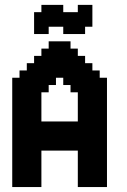

<svg xmlns="http://www.w3.org/2000/svg" viewBox="-20 -755 511 775"><path d="M29.4 -29.4H58.8V0H29.4ZM58.8 -29.4H88.2V0H58.8ZM88.2 -29.4H117.6V0H88.2ZM117.6 -29.4H147.1V0H117.6ZM117.6 -58.8H147.1V-29.4H117.6ZM117.6 -88.2H147.1V-58.8H117.6ZM117.6 -117.6H147.1V-88.2H117.6ZM117.6 -147.1H147.1V-117.6H117.6ZM88.2 -147.1H117.6V-117.6H88.2ZM58.8 -147.1H88.2V-117.6H58.8ZM58.8 -117.6H88.2V-88.2H58.8ZM58.8 -88.2H88.2V-58.8H58.8ZM29.4 -88.2H58.8V-58.8H29.4ZM29.4 -58.8H58.8V-29.4H29.4ZM58.8 -58.8H88.2V-29.4H58.8ZM88.2 -58.8H117.6V-29.4H88.2ZM88.2 -88.2H117.6V-58.8H88.2ZM88.2 -117.6H117.6V-88.2H88.2ZM29.4 -117.6H58.8V-88.2H29.4ZM29.4 -147.1H58.8V-117.6H29.4ZM29.4 -176.5H58.8V-147.1H29.4ZM29.4 -205.9H58.8V-176.5H29.4ZM29.4 -235.3H58.8V-205.9H29.4ZM29.4 -264.7H58.8V-235.3H29.4ZM29.4 -294.1H58.8V-264.7H29.4ZM29.4 -323.5H58.8V-294.1H29.4ZM29.4 -352.9H58.8V-323.5H29.4ZM29.4 -382.4H58.8V-352.9H29.4ZM29.4 -411.8H58.8V-382.4H29.4ZM58.8 -411.8H88.2V-382.4H58.8ZM88.2 -411.8H117.6V-382.4H88.2ZM88.2 -382.4H117.6V-352.9H88.2ZM117.6 -382.4H147.1V-352.9H117.6ZM117.6 -352.9H147.1V-323.5H117.6ZM117.6 -323.5H147.1V-294.1H117.6ZM117.6 -294.1H147.1V-264.7H117.6ZM117.6 -235.3H147.1V-205.9H117.6ZM117.6 -205.9H147.1V-176.5H117.6ZM117.6 -176.5H147.1V-147.1H117.6ZM88.2 -176.5H117.6V-147.1H88.2ZM88.2 -205.9H117.6V-176.5H88.2ZM88.2 -235.3H117.6V-205.9H88.2ZM88.2 -264.7H117.6V-235.3H88.2ZM88.2 -294.1H117.6V-264.7H88.2ZM88.2 -323.5H117.6V-294.1H88.2ZM88.2 -352.9H117.6V-323.5H88.2ZM58.8 -352.9H88.2V-323.5H58.8ZM58.8 -382.4H88.2V-352.9H58.8ZM58.8 -323.5H88.2V-294.1H58.8ZM58.8 -294.1H88.2V-264.7H58.8ZM58.8 -235.3H88.2V-205.9H58.8ZM58.8 -205.9H88.2V-176.5H58.8ZM58.8 -176.5H88.2V-147.1H58.8ZM58.8 -264.7H88.2V-235.3H58.8ZM117.6 -264.7H147.1V-235.3H117.6ZM147.1 -264.7H176.5V-235.3H147.1ZM205.9 -264.7H235.3V-235.3H205.9ZM235.3 -264.7H264.7V-235.3H235.3ZM264.7 -264.7H294.1V-235.3H264.7ZM294.1 -264.7H323.5V-235.3H294.1ZM323.5 -264.7H352.9V-235.3H323.5ZM352.9 -264.7H382.4V-235.3H352.9ZM352.9 -235.3H382.4V-205.9H352.9ZM352.9 -205.9H382.4V-176.5H352.9ZM352.9 -176.5H382.4V-147.1H352.9ZM323.5 -176.5H352.9V-147.1H323.5ZM294.1 -176.5H323.5V-147.1H294.1ZM264.7 -176.5H294.1V-147.1H264.7ZM235.3 -176.5H264.7V-147.1H235.3ZM205.9 -205.9H235.3V-176.5H205.9ZM176.5 -205.9H205.9V-176.5H176.5ZM147.1 -205.9H176.5V-176.5H147.1ZM147.1 -235.3H176.5V-205.9H147.1ZM176.5 -264.7H205.9V-235.3H176.5ZM176.5 -235.3H205.9V-205.9H176.5ZM147.1 -176.5H176.5V-147.1H147.1ZM176.5 -176.5H205.9V-147.1H176.5ZM205.9 -176.5H235.3V-147.1H205.9ZM264.7 -205.9H294.1V-176.5H264.7ZM264.7 -235.3H294.1V-205.9H264.7ZM235.3 -235.3H264.7V-205.9H235.3ZM205.9 -235.3H235.3V-205.9H205.9ZM235.3 -205.9H264.7V-176.5H235.3ZM294.1 -235.3H323.5V-205.9H294.1ZM323.5 -235.3H352.9V-205.9H323.5ZM323.5 -205.9H352.9V-176.5H323.5ZM294.1 -205.9H323.5V-176.5H294.1ZM323.5 -147.1H352.9V-117.6H323.5ZM323.5 -117.6H352.9V-88.2H323.5ZM323.5 -88.2H352.9V-58.8H323.5ZM323.5 -58.8H352.9V-29.4H323.5ZM352.9 -58.8H382.4V-29.4H352.9ZM352.9 -29.4H382.4V0H352.9ZM382.4 -29.4H411.8V0H382.4ZM323.5 -29.4H352.9V0H323.5ZM382.4 -205.9H411.8V-176.5H382.4ZM382.4 -235.3H411.8V-205.9H382.4ZM382.4 -264.7H411.8V-235.3H382.4ZM382.4 -294.1H411.8V-264.7H382.4ZM382.4 -411.8H411.8V-382.4H382.4ZM382.4 -382.4H411.8V-352.9H382.4ZM352.9 -382.4H382.4V-352.9H352.9ZM352.9 -352.9H382.4V-323.5H352.9ZM352.9 -323.5H382.4V-294.1H352.9ZM352.9 -294.1H382.4V-264.7H352.9ZM382.4 -323.5H411.8V-294.1H382.4ZM382.4 -352.9H411.8V-323.5H382.4ZM323.5 -382.4H352.9V-352.9H323.5ZM323.5 -352.9H352.9V-323.5H323.5ZM323.5 -323.5H352.9V-294.1H323.5ZM323.5 -294.1H352.9V-264.7H323.5ZM352.9 -147.1H382.4V-117.6H352.9ZM352.9 -117.6H382.4V-88.2H352.9ZM352.9 -88.2H382.4V-58.8H352.9ZM382.4 -88.2H411.8V-58.8H382.4ZM382.4 -117.6H411.8V-88.2H382.4ZM382.4 -147.1H411.8V-117.6H382.4ZM382.4 -176.5H411.8V-147.1H382.4ZM382.4 -58.8H411.8V-29.4H382.4ZM58.8 -441.2H88.2V-411.8H58.8ZM88.2 -441.2H117.6V-411.8H88.2ZM117.6 -441.2H147.1V-411.8H117.6ZM147.1 -441.2H176.5V-411.8H147.1ZM176.5 -441.2H205.9V-411.8H176.5ZM235.3 -441.2H264.7V-411.8H235.3ZM264.7 -441.2H294.1V-411.8H264.7ZM294.1 -441.2H323.5V-411.8H294.1ZM323.5 -441.2H352.9V-411.8H323.5ZM352.9 -441.2H382.4V-411.8H352.9ZM352.9 -411.8H382.4V-382.4H352.9ZM323.5 -411.8H352.9V-382.4H323.5ZM294.1 -411.8H323.5V-382.4H294.1ZM264.7 -411.8H294.1V-382.4H264.7ZM117.6 -411.8H147.1V-382.4H117.6ZM147.1 -411.8H176.5V-382.4H147.1ZM88.2 -470.6H117.6V-441.2H88.2ZM117.6 -470.6H147.1V-441.2H117.6ZM176.5 -470.6H205.9V-441.2H176.5ZM205.9 -470.6H235.3V-441.2H205.9ZM235.3 -470.6H264.7V-441.2H235.3ZM264.7 -470.6H294.1V-441.2H264.7ZM294.1 -470.6H323.5V-441.2H294.1ZM323.5 -470.6H352.9V-441.2H323.5ZM352.9 -470.6H382.4V-441.2H352.9ZM323.5 -500H352.9V-470.6H323.5ZM294.1 -500H323.5V-470.6H294.1ZM264.7 -500H294.1V-470.6H264.7ZM235.3 -500H264.7V-470.6H235.3ZM205.9 -500H235.3V-470.6H205.9ZM147.1 -470.6H176.5V-441.2H147.1ZM117.6 -500H147.1V-470.6H117.6ZM147.1 -500H176.5V-470.6H147.1ZM176.5 -500H205.9V-470.6H176.5ZM176.5 -529.4H205.9V-500H176.5ZM147.1 -529.4H176.5V-500H147.1ZM205.9 -529.4H235.3V-500H205.9ZM235.3 -529.4H264.7V-500H235.3ZM264.7 -529.4H294.1V-500H264.7ZM294.1 -529.4H323.5V-500H294.1ZM176.5 -558.8H205.9V-529.4H176.5ZM205.9 -558.8H235.3V-529.4H205.9ZM235.3 -558.8H264.7V-529.4H235.3ZM264.7 -558.8H294.1V-529.4H264.7ZM205.9 -588.2H235.3V-558.8H205.9ZM235.3 -588.2H264.7V-558.8H235.3ZM382.4 -441.2H411.8V-411.8H382.4ZM29.4 -441.2H58.8V-411.8H29.4ZM58.8 -470.6H88.2V-441.2H58.8ZM88.2 -500H117.6V-470.6H88.2ZM117.6 -529.4H147.1V-500H117.6ZM147.1 -558.8H176.5V-529.4H147.1ZM176.5 -588.2H205.9V-558.8H176.5ZM294.1 -382.4H323.5V-352.9H294.1ZM294.1 -352.9H323.5V-323.5H294.1ZM294.1 -323.5H323.5V-294.1H294.1ZM294.1 -294.1H323.5V-264.7H294.1ZM294.1 -147.1H323.5V-117.6H294.1ZM294.1 -117.6H323.5V-88.2H294.1ZM294.1 -88.2H323.5V-58.8H294.1ZM294.1 -58.8H323.5V-29.4H294.1ZM294.1 -29.4H323.5V0H294.1ZM117.6 -647.1H147.1V-617.6H117.6ZM117.6 -676.5H147.1V-647.1H117.6ZM147.1 -676.5H176.5V-647.1H147.1ZM147.1 -705.9H176.5V-676.5H147.1ZM176.5 -705.9H205.9V-676.5H176.5ZM176.5 -676.5H205.9V-647.1H176.5ZM205.9 -676.5H235.3V-647.1H205.9ZM235.3 -676.5H264.7V-647.1H235.3ZM264.7 -676.5H294.1V-647.1H264.7ZM264.7 -705.9H294.1V-676.5H264.7ZM294.1 -705.9H323.5V-676.5H294.1ZM264.7 -647.1H294.1V-617.6H264.7ZM235.3 -647.1H264.7V-617.6H235.3ZM294.1 -676.5H323.5V-647.1H294.1ZM147.1 -647.1H176.5V-617.6H147.1ZM205.9 -705.9H235.3V-676.5H205.9ZM235.3 -705.9H264.7V-676.5H235.3ZM176.5 -735.3H205.9V-705.9H176.5ZM147.1 -735.3H176.5V-705.9H147.1ZM117.6 -705.9H147.1V-676.5H117.6ZM205.9 -735.3H235.3V-705.9H205.9ZM294.1 -647.1H323.5V-617.6H294.1ZM294.1 -735.3H323.5V-705.9H294.1ZM323.5 -735.3H352.9V-705.9H323.5ZM323.5 -705.9H352.9V-676.5H323.5ZM323.5 -676.5H352.9V-647.1H323.5Z"/></svg>

Font: Jersey 20
Style: Regular
Weight: 400
Designer: Sarah Cadigan-Fried
Version: Version 1.000; ttfautohint (v1.8.4.7-5d5b)